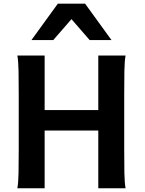

<svg xmlns="http://www.w3.org/2000/svg" viewBox="-20 -1011 780 1031"><path d="M654.3 -712.9Q648.9 -683.6 647.9 -629.6Q647 -575.7 647 -502.9V-210Q647 -137.2 647.9 -83.3Q648.9 -29.3 654.3 0H507.8V-310.1H219.7V0H73.2Q78.6 -29.3 79.6 -83.3Q80.6 -137.2 80.6 -210V-502.9Q80.6 -575.7 79.6 -629.6Q78.6 -683.6 73.2 -712.9H219.7V-419.9H507.8V-712.9ZM461.4 -795.9 363.8 -908.2 266.1 -795.9H148.9L290.5 -991.2H437L578.6 -795.9Z"/></svg>

Font: Andika New Basic
Style: Bold
Weight: 700
Designer: Victor Gaultney, Annie Olsen, Pablo Ugerman
Foundry: SIL International
Version: Version 5.500; ttfautohint (v1.8.3)